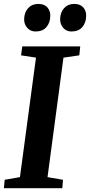

<svg xmlns="http://www.w3.org/2000/svg" viewBox="-26 -986 471 1006"><path d="M-5.5 0 -1.5 -44 78.5 -58 162.5 -684 84.5 -696 90.5 -743H394.5L389.5 -696L306.5 -684L223 -58L304 -44L300.5 0ZM160 -821Q134 -821 117 -839.8Q100 -858.5 100.5 -886Q101.5 -922 121.8 -943.8Q142 -965.5 175 -965.5Q206 -965.5 222 -947.5Q238 -929.5 237.5 -903Q237 -867 217.2 -844Q197.5 -821 160 -821ZM348 -821Q322 -821 305.5 -839.8Q289 -858.5 289 -886Q290 -922 310.2 -943.8Q330.5 -965.5 363 -965.5Q394 -965.5 410 -947.5Q426 -929.5 425.5 -903Q425 -867 405.2 -844Q385.5 -821 348 -821Z"/></svg>

Font: Merriweather 28pt
Style: Bold Italic
Weight: 700
Italic angle: -7.8°
Version: Version 2.101